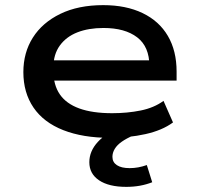

<svg xmlns="http://www.w3.org/2000/svg" viewBox="-20 -528 771 748"><path d="M408 9Q303 9 226.5 -21Q150 -51 110.5 -109Q71 -167 71 -247Q71 -323 108 -381.5Q145 -440 215 -474Q285 -508 382 -508Q471 -508 535.5 -477Q600 -446 634 -388Q668 -330 668 -249V-214H163V-293H586L562 -271Q562 -346 514.5 -382.5Q467 -419 383 -419Q325 -419 281.5 -402Q238 -385 213 -350.5Q188 -316 188 -265V-252Q188 -197 213 -160.5Q238 -124 289 -105.5Q340 -87 417 -87Q476 -87 528 -97.5Q580 -108 617 -135L654 -51Q612 -20 546.5 -5.5Q481 9 408 9ZM472 200Q404 200 366 174.5Q328 149 328 104Q328 61 361 25Q394 -11 459 -36L499 0Q473 11 454.5 24Q436 37 427 52Q418 67 418 83Q418 104 435.5 115.5Q453 127 485 127Q502 127 518.5 124Q535 121 552 115L573 182Q550 191 525 195.5Q500 200 472 200Z"/></svg>

Font: Nunito Sans 7pt Expanded SemiBold
Style: Regular
Weight: 600
Width: 7
Designer: Vernon Adams
Foundry: Vernon Adams
Version: Version 3.101;gftools[0.9.27]